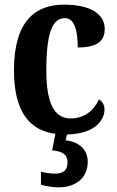

<svg xmlns="http://www.w3.org/2000/svg" viewBox="-20 -568 502 825"><path d="M232 237C305 237 357 197 357 127C357 73 318 41 262 35L268 10C388 7 429 -51 429 -98C429 -117 420 -132 405 -141C385 -95 343 -59 284 -59C210 -59 179 -130 179 -267C179 -439 210 -490 259 -490C302 -490 314 -432 314 -364C409 -364 430 -400 430 -444C430 -503 376 -548 255 -548C135 -548 40 -481 40 -266C40 -84 110 -7 218 7L204 78C242 82 270 91 270 130C270 167 249 178 215 178C199 178 178 175 156 170V226C178 233 215 237 232 237Z"/></svg>

Font: Noto Serif Myanmar Condensed
Style: Bold
Weight: 700
Width: 3
Designer: Ben Mitchell and the Monotype Design Team
Foundry: Monotype Imaging Inc.
Version: Version 2.106